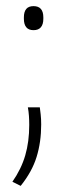

<svg xmlns="http://www.w3.org/2000/svg" viewBox="-20 -470 218 627"><path d="M110 -119.5Q111 -112 112.8 -96.8Q114.5 -81.5 114.5 -63.5Q114.5 -6 99.5 42.5Q84.5 91 47.5 137L20.5 123.5Q49.5 82 62.5 37.2Q75.5 -7.5 75.5 -62Q75.5 -77 74.5 -91.5Q73.5 -106 71 -119.5ZM89.5 -371.5Q73.5 -371.5 65.8 -381Q58 -390.5 58 -408.5V-413.5Q58 -431.5 65.8 -440.8Q73.5 -450 89.5 -450Q105.5 -450 113.5 -440.8Q121.5 -431.5 121.5 -413.5V-408.5Q121.5 -390.5 113.5 -381Q105.5 -371.5 89.5 -371.5Z"/></svg>

Font: Anek Gujarati Medium ExtraLight
Style: Regular
Weight: 250
Version: Version 1.003